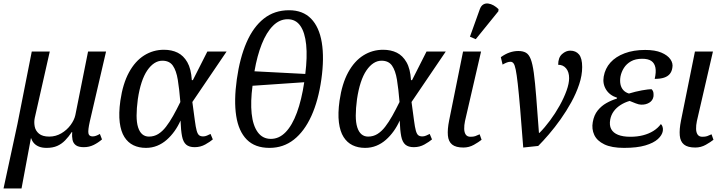

<svg xmlns="http://www.w3.org/2000/svg" viewBox="-54 -828 4113 1088"><path d="M-34 240 45 -126 126 -536H228L143 -160Q138 -137 142.5 -112Q147 -87 167 -70.5Q187 -54 225 -54Q262 -54 293.5 -72.5Q325 -91 346 -119.5Q367 -148 373 -176L445 -536H547L455 -140Q444 -91 447 -73Q450 -55 471 -55Q480 -55 490 -58.5Q500 -62 512 -69L524 -38Q502 -19 476.5 -6.5Q451 6 421 6Q391 6 376 -5Q361 -16 357 -35.5Q353 -55 355 -80H353Q335 -53 315 -32.5Q295 -12 270 -1Q245 10 210 10Q185 10 167.5 3Q150 -4 139 -16Q128 -28 123 -44H121L68 240Z M773 10Q733 10 702 -5Q671 -20 651 -51.5Q631 -83 624.5 -134Q618 -185 628 -257Q642 -354 677 -418Q712 -482 763 -514Q814 -546 875 -546Q919 -546 952.5 -529.5Q986 -513 1007.5 -475.5Q1029 -438 1033 -374H1039L1121 -536H1230L1036 -250Q1045 -185 1050 -146Q1055 -107 1060.5 -87.5Q1066 -68 1074.5 -61.5Q1083 -55 1097 -55Q1108 -55 1118.5 -59.5Q1129 -64 1139 -69L1152 -38Q1137 -25 1109.5 -9.5Q1082 6 1049 6Q1018 6 1001 -8.5Q984 -23 977.5 -56Q971 -89 969 -145Q955 -113 935 -85Q915 -57 890.5 -35.5Q866 -14 836.5 -2Q807 10 773 10ZM790 -54Q819 -54 842.5 -68.5Q866 -83 886.5 -109.5Q907 -136 927 -171.5Q947 -207 968 -250Q962 -324 953.5 -376Q945 -428 925.5 -456Q906 -484 866 -484Q842 -484 820.5 -470Q799 -456 780.5 -429Q762 -402 748.5 -361Q735 -320 727 -266Q720 -213 720 -173Q720 -133 728.5 -106.5Q737 -80 752.5 -67Q768 -54 790 -54Z M1473 10Q1391 10 1344.5 -37Q1298 -84 1284.5 -171Q1271 -258 1288 -379Q1305 -500 1343 -587.5Q1381 -675 1441 -722.5Q1501 -770 1584 -770Q1662 -770 1708.5 -722.5Q1755 -675 1769.5 -587Q1784 -499 1767 -378Q1750 -258 1710.5 -171Q1671 -84 1611.5 -37Q1552 10 1473 10ZM1481 -41Q1528 -41 1565 -79.5Q1602 -118 1628.5 -190Q1655 -262 1670 -362L1377 -342Q1365 -252 1372 -184.5Q1379 -117 1406.5 -79Q1434 -41 1481 -41ZM1676 -409Q1688 -505 1681 -574.5Q1674 -644 1648 -681.5Q1622 -719 1576 -719Q1530 -719 1493 -682Q1456 -645 1429.5 -578.5Q1403 -512 1388 -424Z M2015 10Q1975 10 1944 -5Q1913 -20 1893 -51.5Q1873 -83 1866.5 -134Q1860 -185 1870 -257Q1884 -354 1919 -418Q1954 -482 2005 -514Q2056 -546 2117 -546Q2161 -546 2194.5 -529.5Q2228 -513 2249.5 -475.5Q2271 -438 2275 -374H2281L2363 -536H2472L2278 -250Q2287 -185 2292 -146Q2297 -107 2302.5 -87.5Q2308 -68 2316.5 -61.5Q2325 -55 2339 -55Q2350 -55 2360.5 -59.5Q2371 -64 2381 -69L2394 -38Q2379 -25 2351.5 -9.5Q2324 6 2291 6Q2260 6 2243 -8.5Q2226 -23 2219.5 -56Q2213 -89 2211 -145Q2197 -113 2177 -85Q2157 -57 2132.5 -35.5Q2108 -14 2078.5 -2Q2049 10 2015 10ZM2032 -54Q2061 -54 2084.5 -68.5Q2108 -83 2128.5 -109.5Q2149 -136 2169 -171.5Q2189 -207 2210 -250Q2204 -324 2195.5 -376Q2187 -428 2167.5 -456Q2148 -484 2108 -484Q2084 -484 2062.5 -470Q2041 -456 2022.5 -429Q2004 -402 1990.5 -361Q1977 -320 1969 -266Q1962 -213 1962 -173Q1962 -133 1970.5 -106.5Q1979 -80 1994.5 -67Q2010 -54 2032 -54Z M2572 8Q2529 8 2508 -9Q2487 -26 2484 -60.5Q2481 -95 2491 -145L2570 -536H2672L2581 -142Q2576 -118 2576.5 -97.5Q2577 -77 2585.5 -65Q2594 -53 2612 -53Q2629 -53 2639 -56.5Q2649 -60 2664 -67L2675 -36Q2659 -23 2631.5 -7.5Q2604 8 2572 8ZM2642 -606 2609 -620 2665 -776Q2672 -795 2684.5 -802.5Q2697 -810 2712.5 -808Q2728 -806 2743 -797.5Q2758 -789 2771 -776L2770 -764Z M2784 -504Q2809 -522 2833.5 -530.5Q2858 -539 2883 -539Q2909 -539 2926 -529.5Q2943 -520 2953.5 -493Q2964 -466 2971 -414.5Q2978 -363 2984.5 -280Q2991 -197 3000 -75H3003Q3033 -105 3063 -145.5Q3093 -186 3117.5 -230Q3142 -274 3156.5 -314.5Q3171 -355 3171 -385Q3171 -420 3154 -440.5Q3137 -461 3109 -461Q3109 -502 3131 -521.5Q3153 -541 3177 -541Q3209 -541 3227 -519.5Q3245 -498 3245 -448Q3245 -401 3228 -350Q3211 -299 3183.5 -249Q3156 -199 3123 -152.5Q3090 -106 3056.5 -67Q3023 -28 2996 -1L2911 8Q2901 -124 2893.5 -212Q2886 -300 2880 -353Q2874 -406 2868.5 -433Q2863 -460 2856 -469Q2849 -478 2839 -478Q2829 -478 2818.5 -474Q2808 -470 2794 -462Z M3482 10Q3412 10 3370.5 -10Q3329 -30 3313.5 -63.5Q3298 -97 3305 -136Q3312 -176 3333 -202Q3354 -228 3382.5 -244Q3411 -260 3441 -269L3443 -274Q3400 -288 3380 -321Q3360 -354 3367 -394Q3375 -440 3405 -473.5Q3435 -507 3485.5 -526Q3536 -545 3602 -545Q3658 -545 3693.5 -530Q3729 -515 3745 -492Q3761 -469 3756 -444Q3753 -423 3741.5 -409Q3730 -395 3709 -388Q3688 -381 3656 -381Q3665 -420 3660 -445Q3655 -470 3637 -482.5Q3619 -495 3585 -495Q3547 -495 3521.5 -480.5Q3496 -466 3481.5 -443Q3467 -420 3462 -394Q3458 -370 3462 -350.5Q3466 -331 3478 -317.5Q3490 -304 3510 -298Q3546 -309 3583.5 -316Q3621 -323 3639 -322Q3648 -312 3649 -300.5Q3650 -289 3649 -281Q3645 -258 3625 -246Q3605 -234 3579 -235Q3567 -235 3549 -242Q3531 -249 3514 -256Q3486 -248 3462.5 -233Q3439 -218 3424 -197.5Q3409 -177 3404 -151Q3398 -118 3409.5 -96.5Q3421 -75 3448.5 -64Q3476 -53 3518 -53Q3557 -53 3590 -61.5Q3623 -70 3648.5 -86Q3674 -102 3691 -125Q3697 -120 3700.5 -109.5Q3704 -99 3702 -86Q3698 -62 3674 -40Q3650 -18 3603 -4Q3556 10 3482 10Z M3886 8Q3843 8 3822 -9Q3801 -26 3798 -60.5Q3795 -95 3805 -145L3884 -536H3986L3895 -142Q3890 -118 3890.5 -97.5Q3891 -77 3899.5 -65Q3908 -53 3926 -53Q3943 -53 3953 -56.5Q3963 -60 3978 -67L3989 -36Q3973 -23 3945.5 -7.5Q3918 8 3886 8Z"/></svg>

Font: Noto Serif
Style: Italic
Weight: 400
Italic angle: -12°
Designer: Monotype Design Team
Foundry: Monotype Imaging Inc.
Version: Version 2.013